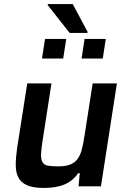

<svg xmlns="http://www.w3.org/2000/svg" viewBox="-20 -923 634 951"><path d="M58 0ZM369 0 375 -65H367Q342 -28 301 -10Q260 8 197 8Q145 8 115 -5Q85 -18 71.5 -43Q58 -68 58 -105Q58 -142 65 -191L115 -510H235L193 -240Q185 -191 183.5 -163Q182 -135 190 -120.5Q198 -106 217 -102.5Q236 -99 269 -99Q304 -99 326.5 -107.5Q349 -116 363 -134Q377 -152 384.5 -180Q392 -208 398 -247L439 -510H559L480 0ZM188 -633ZM188 -633 203 -730H308L293 -633ZM384 -633 399 -730H504L489 -633ZM216 -760ZM325 -760 216 -898 217 -903H340L414 -765L413 -760Z"/></svg>

Font: Azeri Sans SemiBold
Style: Italic
Weight: 600
Designer: Hector Gatti & Omnibus-Type (original fonts) / Cristiano Sobral (main changes and remastering)
Foundry: Omnibus-Type
Version: Version 0.07;August 21, 2020;FontCreator 13.0.0.2681 64-bit;